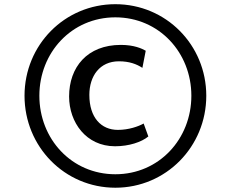

<svg xmlns="http://www.w3.org/2000/svg" viewBox="-20 -918 1080 898"><path d="M94.7 -470.2C94.7 -232.4 282.2 -40 519.5 -40C756.8 -40 944.8 -232.4 944.8 -470.2C944.8 -707.5 756.8 -898.4 519.5 -898.4C282.2 -898.4 94.7 -707.5 94.7 -470.2ZM164.1 -470.2C164.1 -671.9 314.9 -836.9 519.5 -836.9C724.1 -836.9 875 -671.9 875 -470.2C875 -268.1 724.1 -103 519.5 -103C314.9 -103 164.1 -268.1 164.1 -470.2ZM303.2 -466.8C303.2 -345.7 382.8 -233.9 518.1 -233.9C583 -233.9 642.1 -253.4 673.8 -279.8L651.9 -340.3C627.4 -326.7 582.5 -310.5 531.2 -310.5C453.1 -310.5 397.9 -368.2 397.9 -474.1C397.9 -562 446.3 -631.3 536.1 -631.3C585 -631.3 619.1 -618.2 646 -600.6L661.6 -680.7C644.5 -690.4 607.9 -708 545.4 -708C387.7 -708 303.2 -603.5 303.2 -466.8Z"/></svg>

Font: Merriweather Sans
Style: Regular
Weight: 400
Designer: Eben Sorkin ( eben@eyebytes.com )
Foundry: Eben Sorkin
Version: Version 1.003